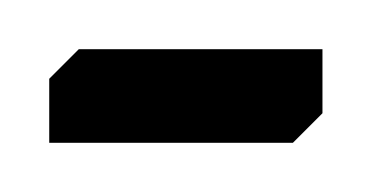

<svg xmlns="http://www.w3.org/2000/svg" viewBox="-32 -58 151 78"><path d="M-12 -26 0 -38H99V-12L87 0H-12Z"/></svg>

Font: IBM Plex Sans Arabic ExtLt
Style: Regular
Weight: 200
Designer: Mike Abbink, Paul van der Laan, Pieter van Rosmalen, Wael Morcos, Khajak Apelian
Foundry: Bold Monday
Version: Version 1.2